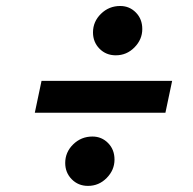

<svg xmlns="http://www.w3.org/2000/svg" viewBox="-20 -680 640 638"><path d="M95.7 -305.5 118 -411.3H552L529.7 -305.5ZM272.4 -62.3Q240 -62.3 218.3 -84.4Q196.7 -106.4 196.7 -138.5Q196.7 -174.4 223.2 -200.3Q249.8 -226.3 287.1 -226.3Q317.9 -226.3 339.2 -204.6Q360.5 -183 360.5 -149.8Q360.5 -114.9 334.5 -88.6Q308.6 -62.3 272.4 -62.3ZM364.7 -496.2Q332.3 -496.2 310.6 -518.2Q289 -540.2 289 -572.3Q289 -608.2 315.6 -634.2Q342.1 -660.1 379.4 -660.1Q410.2 -660.1 431.5 -638.4Q452.8 -616.8 452.8 -583.6Q452.8 -548.8 426.8 -522.5Q400.9 -496.2 364.7 -496.2Z"/></svg>

Font: Red Hat Display VF
Style: Italic
Weight: 300
Italic angle: -12°
Designer: Pentagram, MCKL
Foundry: Pentagram, MCKL
Version: Version 1.023